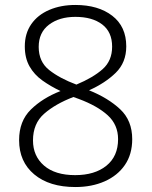

<svg xmlns="http://www.w3.org/2000/svg" viewBox="-20 -744 611 774"><path d="M284 -724Q376 -724 432.5 -680.5Q489 -637 489 -557Q489 -492 446.5 -450.5Q404 -409 339 -380Q416 -349 464.5 -303.5Q513 -258 513 -183Q513 -122 483.5 -79Q454 -36 402 -13Q350 10 284 10Q179 10 118 -41Q57 -92 57 -179Q57 -256 104.5 -302.5Q152 -349 224 -377Q184 -396 151 -419.5Q118 -443 99 -476.5Q80 -510 80 -557Q80 -609 106 -646.5Q132 -684 178.5 -704Q225 -724 284 -724ZM284 -676Q219 -676 177.5 -644.5Q136 -613 136 -555Q136 -495 178.5 -461.5Q221 -428 288 -403Q355 -431 393.5 -465Q432 -499 432 -556Q432 -615 392 -645.5Q352 -676 284 -676ZM113 -178Q113 -115 157.5 -76.5Q202 -38 283 -38Q362 -38 409 -76Q456 -114 456 -183Q456 -241 414.5 -279Q373 -317 298 -345L276 -353Q203 -325 158 -285.5Q113 -246 113 -178Z"/></svg>

Font: Noto Sans Canadian Aboriginal Light
Style: Regular
Weight: 300
Designer: Monotype Design Team, Typotheque's Kevin King
Foundry: Monotype Imaging Inc.
Version: Version 2.004; ttfautohint (v1.8.4.7-5d5b)